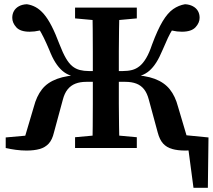

<svg xmlns="http://www.w3.org/2000/svg" viewBox="-20 -700 1006 908"><path d="M813 0V-65L966 -50L963 188H895L864 -46L926 0ZM335 0V-51L466 -63H496L627 -51V0ZM335 -613V-664H627V-613L496 -601H466ZM417 0Q418 -51 418.5 -102.5Q419 -154 419 -208Q419 -262 419 -318V-346Q419 -402 419 -455.5Q419 -509 418.5 -561Q418 -613 417 -664H545Q544 -614 543 -562Q542 -510 542 -456.5Q542 -403 542 -346V-318Q542 -262 542 -208.5Q542 -155 543 -103.5Q544 -52 545 0ZM726 -73 684 -228Q676 -259 661.5 -277.5Q647 -296 625 -304.5Q603 -313 573 -313H483V-364H561Q585 -364 604.5 -369Q624 -374 640.5 -387.5Q657 -401 671.5 -425.5Q686 -450 699 -489Q725 -559 749 -599Q773 -639 799 -657Q825 -675 855 -680Q876 -679 892 -670.5Q908 -662 916 -648Q924 -634 924 -616Q924 -592 904.5 -571Q885 -550 840 -550Q817 -550 793.5 -555.5Q770 -561 753 -567L826 -602Q810 -583 797.5 -563.5Q785 -544 774 -520.5Q763 -497 749 -464Q734 -428 719 -404.5Q704 -381 687 -366Q670 -351 648 -343Q626 -335 598 -330L595 -346Q667 -344 712 -327Q757 -310 783 -277.5Q809 -245 822 -195L870 -33L810 -63L954 -50V0Q933 5 907 8.5Q881 12 857 12Q820 12 794 4.5Q768 -3 751.5 -21Q735 -39 726 -73ZM235 -73Q227 -39 210.5 -21Q194 -3 168 4.5Q142 12 105 12Q81 12 54.5 8.5Q28 5 7 0V-50L152 -63L92 -33L140 -195Q153 -245 178.5 -277.5Q204 -310 250 -327Q296 -344 367 -346L363 -330Q335 -335 313 -343Q291 -351 274 -366Q257 -381 242 -404.5Q227 -428 213 -464Q199 -497 187.5 -520.5Q176 -544 164 -563.5Q152 -583 136 -602L208 -567Q191 -561 167 -555.5Q143 -550 120 -550Q76 -550 57 -571Q38 -592 38 -616Q38 -634 46 -648Q54 -662 69.5 -670.5Q85 -679 107 -680Q129 -677 149 -666Q169 -655 187.5 -633.5Q206 -612 224 -577Q242 -542 262 -489Q277 -450 291.5 -425Q306 -400 322 -387Q338 -374 357.5 -369Q377 -364 400 -364H479V-313H388Q359 -313 337 -304.5Q315 -296 300 -277.5Q285 -259 277 -228Z"/></svg>

Font: Source Serif 4 18pt SemiBold
Style: Regular
Weight: 600
Designer: Frank Grießhammer
Foundry: Adobe Systems Incorporated
Version: Version 4.004;hotconv 1.0.116;makeotfexe 2.5.65601